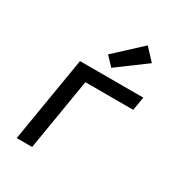

<svg xmlns="http://www.w3.org/2000/svg" viewBox="-184 -911 967 1035"><g transform="rotate(30 300.0 -393.0)"><path d="M72 0 160 -530H554L540 -446H242L168 0ZM324 -583 273 -637 434 -786 501 -714Z"/></g></svg>

Font: Iosevka Curly MdExObl
Style: Regular
Weight: 500
Width: 7
Italic angle: -9°
Monospace: yes
Designer: Belleve Invis
Foundry: Belleve Invis
Version: Version 11.1.0; ttfautohint (v1.8.3)